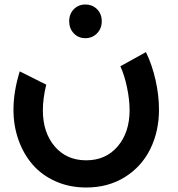

<svg xmlns="http://www.w3.org/2000/svg" viewBox="-20 -628 792 855"><path d="M359.9 -458Q329.1 -458 308.6 -479.5Q288.1 -501 288.1 -533.2Q288.1 -565.9 308.6 -586.9Q329.1 -607.9 359.9 -607.9Q391.6 -607.9 412.4 -586.9Q433.1 -565.9 433.1 -533.2Q433.1 -501 412.1 -479.5Q391.1 -458 359.9 -458ZM363.8 207Q289.6 207 228 179.7Q166.5 152.3 125.7 105.5Q85 58.6 62.5 -4.4Q40 -67.4 40 -139.2Q40 -220.2 67.9 -310.1L186 -251Q170.9 -190.4 170.9 -136.2Q170.9 -38.1 223.6 23.9Q276.4 85.9 363.8 85.9Q451.2 85.9 504.2 23.7Q557.1 -38.6 557.1 -137.2Q557.1 -183.1 545.9 -237.5Q534.7 -292 516.1 -333L629.9 -396Q656.7 -341.3 672.4 -272.7Q688 -204.1 688 -140.1Q688 -43.5 649.4 35.2Q610.8 113.8 536.4 160.4Q461.9 207 363.8 207Z"/></svg>

Font: Montserrat-Arabic Medium
Style: Regular
Weight: 500
Designer: Mohamed Gaber
Foundry: Kief Type Foundry
Version: Version 5.008;PS 005.008;hotconv 1.0.88;makeotf.lib2.5.64775